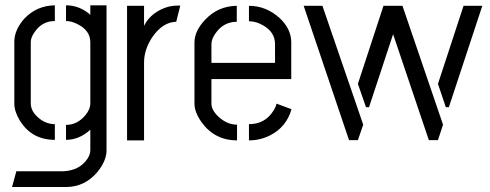

<svg xmlns="http://www.w3.org/2000/svg" viewBox="-20 -541 1888 740"><path d="M26.4 179.7 43 119.1H223.6Q287.1 116.2 317.4 70.3Q328.1 53.7 328.1 38.1V-41Q285.2 -2 234.4 -2V-59.6Q278.3 -59.6 309.6 -97.7Q328.1 -120.1 328.1 -142.6V-377.9Q328.1 -423.8 278.3 -448.2Q254.9 -460 234.4 -460V-520.5Q283.2 -520.5 323.2 -488.3Q326.2 -485.4 328.1 -483.4V-520.5H390.6V38.1Q390.6 79.1 354.5 123Q306.6 178.7 237.3 179.7ZM35.2 -141.6V-381.8Q36.1 -426.8 74.2 -469.7Q122.1 -519.5 191.4 -520.5V-460Q140.6 -460 111.3 -414.1Q98.6 -395.5 98.6 -378.9V-142.6Q98.6 -110.4 131.8 -84Q159.2 -62.5 191.4 -62.5V-2Q102.5 -2 56.6 -76.2Q35.2 -111.3 35.2 -141.6Z M469.7 0V-518.6H535.2V-441.4Q555.7 -483.4 603.5 -505.9Q632.8 -519.5 664.1 -519.5H674.8L659.2 -457Q607.4 -456.1 567.4 -398.4Q535.2 -350.6 535.2 -299.8V0Z M729.5 -141.6V-378.9Q730.5 -423.8 772.5 -466.8Q821.3 -517.6 892.6 -518.6V-457Q840.8 -457 809.6 -411.1Q794.9 -389.6 794.9 -371.1V-298.8H1040V-371.1Q1040 -418 992.2 -444.3Q966.8 -459 939.5 -459V-518.6Q1005.9 -518.6 1058.6 -470.7Q1101.6 -429.7 1102.5 -379.9V-236.3H794.9V-141.6Q794.9 -113.3 829.1 -85Q859.4 -60.5 893.6 -60.5V0Q806.6 0 755.9 -71.3Q729.5 -109.4 729.5 -141.6ZM939.5 0V-62.5Q1001 -62.5 1033.2 -113.3Q1043 -127.9 1045.9 -141.6L1103.5 -120.1Q1084 -50.8 1019.5 -18.6Q982.4 0 939.5 0Z M1150.4 -518.6 1325.2 -1H1359.4L1379.9 -60.5L1222.7 -518.6ZM1359.4 -217.8 1390.6 -127.9H1402.3L1495.1 -409.2L1632.8 -1H1668L1687.5 -60.5L1531.2 -518.6H1458ZM1668 -217.8 1698.2 -127.9H1710L1838.9 -518.6H1766.6Z"/></svg>

Font: Post No Bills Jaffna Medium
Style: Regular
Weight: 500
Designer: Kosala Senevirathne, Siva Puranthara, Lasantha Premarathna, Tharique Azeez
Foundry: Mooniak
Version: Version 1.220 ; ttfautohint (v1.6)